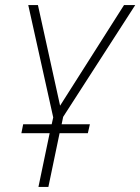

<svg xmlns="http://www.w3.org/2000/svg" viewBox="-20 -734 551 754"><path d="M131 0H170L214 -211H325L333 -246H222L228 -275L511 -714H467L216 -319L129 -714H91L189 -273L183 -246H71L64 -211H175Z"/></svg>

Font: Noto Sans SemiCondensed ExtraLight
Style: Italic
Weight: 200
Width: 4
Italic angle: -12°
Designer: Monotype Design Team
Foundry: Monotype Imaging Inc.
Version: Version 2.013